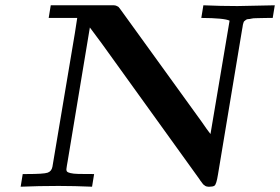

<svg xmlns="http://www.w3.org/2000/svg" viewBox="-20 -706 1059 726"><path d="M58.1 0 65.9 -47.9H80.1Q145 -47.9 159.9 -53Q174.8 -58.1 178.2 -75.2L263.2 -581.1L272 -638.2H164.1L171.9 -686H404.8Q407.7 -686 410.4 -686Q413.1 -686 415.5 -685.5Q418 -685.1 419.9 -684.1Q421.9 -683.1 422.9 -682.6Q423.8 -682.1 426 -681.2Q428.2 -680.2 428.7 -679.2Q429.2 -678.2 430.7 -676.5Q432.1 -674.8 433.1 -673.8Q434.1 -672.9 435.5 -670.4Q437 -668 438 -667L742.2 -246.1Q764.2 -213.9 775.9 -199.2L848.1 -627.9Q828.1 -637.7 741.2 -638.2L749 -686Q814 -683.1 877.9 -683.1L1019 -686L1011.2 -638.2H997.1Q980 -638.2 968.5 -637.7Q957 -637.2 947 -637.2Q937 -637.2 930.4 -635.5Q923.8 -633.8 918.5 -633.8Q913.1 -633.8 909.4 -630.4Q905.8 -627 903.8 -626Q901.9 -625 900.4 -619.4Q898.9 -613.8 898.4 -612.3Q897.9 -610.8 897 -603Q896 -595.2 895 -591.8L804.2 -45.9Q798.3 -8.8 791 -3.9Q785.2 0 772.9 0Q770 0 767.1 0Q764.2 0 761 -1Q757.8 -2 756.3 -2.9Q754.9 -3.9 752.4 -5.9Q750 -7.8 749 -8.3Q748 -8.8 745.6 -12.5Q743.2 -16.1 742.2 -17.1Q741.2 -18.1 738 -22.5Q734.9 -26.9 733.9 -28.8L365.2 -541Q333 -585 319.8 -602.1L235.8 -96.2Q234.9 -90.3 232.9 -79.6Q231 -68.8 231 -65.9Q231 -60.1 233.4 -57.1Q235.8 -54.2 246.3 -51.5Q256.8 -48.8 276.9 -48.3Q296.9 -47.9 333 -47.9H335.9L328.1 0Q260.3 -2.9 204.1 -2.9H198.2Q127.9 -2.9 58.1 0Z"/></svg>

Font: CMU Serif Extra
Style: BoldSlanted
Weight: 700
Italic angle: -9.46001°
Version: Version 0.7.0